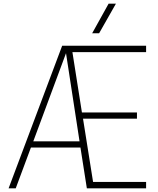

<svg xmlns="http://www.w3.org/2000/svg" viewBox="-20 -1030 866 1050"><path d="M779 0H455L420 -223H149L66 0H27L320 -780H779V-745H376L428 -415H729V-381H434L489 -35H779ZM415 -257 341 -739 162 -257ZM522 -848H484L574 -1010H614Z"/></svg>

Font: Tanohe Sans ExtraLight
Style: Regular
Weight: 250
Designer: Village Type and Design LLC & Cristiano Sobral
Foundry: Cooper Hewitt Smithsonian Design Museum
Version: Version 1.00;May 30, 2020;FontCreator 12.0.0.2522 64-bit; tt